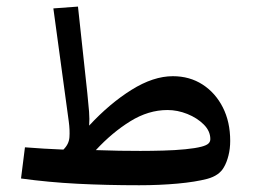

<svg xmlns="http://www.w3.org/2000/svg" viewBox="-20 -545 752 571"><path d="M394 5.9Q296.9 5.9 210.7 1.5Q124.5 -2.9 42.5 -14.2L54.2 -106.9Q79.1 -105 110.4 -103Q141.6 -101.1 168.5 -100.1Q185.1 -116.2 186.5 -137Q188 -157.7 184.6 -183.1L138.7 -520L211.9 -525.4L239.7 -268.1Q243.2 -234.9 244.9 -212.6Q246.6 -190.4 245.1 -171.4Q306.2 -237.3 371.1 -277.8Q436 -318.4 494.1 -318.4Q543.9 -318.4 582.3 -293.7Q620.6 -269 642.6 -225.8Q664.6 -182.6 664.6 -126Q664.6 -102.5 659.4 -82.3Q654.3 -62 646 -47.9Q632.3 -22.9 596.7 -13.2Q561.5 -3.9 508.1 1Q454.6 5.9 394 5.9ZM478 -217.8Q421.4 -217.8 367.4 -184.3Q313.5 -150.9 265.1 -98.6Q304.2 -97.2 334.7 -96.7Q365.2 -96.2 397.5 -96.2Q430.2 -96.2 465.3 -97.2Q500.5 -98.1 530.8 -101.1Q561 -104 579.6 -108.9Q594.2 -112.8 599.9 -118.2Q605.5 -123.5 605.5 -131.3Q605.5 -155.3 585.9 -174.8Q566.4 -194.3 537.1 -206.1Q507.8 -217.8 478 -217.8Z"/></svg>

Font: Markazi Text SemiBold
Style: Regular
Weight: 600
Designer: Borna Izadpanah (Arabic designer), Fiona Ross (Arabic design director) and Florian Runge (Latin designer)
Foundry: Borna Izadpanah and Florian Runge
Version: Version 1.001; ttfautohint (v1.8.3)